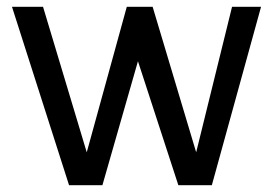

<svg xmlns="http://www.w3.org/2000/svg" viewBox="-20 -542 799 562"><path d="M502 0 383.8 -362.8 279.8 0H182.1L15.1 -522H106L233.9 -96.2L351.1 -522H426.8L554.2 -96.2L659.2 -522H744.1L600.1 0Z"/></svg>

Font: Standard
Style: Regular
Weight: 400
Designer: Bryce Wilner
Version: Version 2.000;PS 2.0;hotconv 16.6.51;makeotf.lib2.5.65220 DE